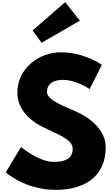

<svg xmlns="http://www.w3.org/2000/svg" viewBox="-20 -1749 1048 1791"><path d="M284 -1465 368 -1350 725 -1556 588 -1729ZM546 -1261C346 -1261 142 -1114 142 -883C142 -754 229 -639 378 -565C525 -491 658 -451 658 -361C658 -245 541 -239 479 -239C341 -239 176 -378 176 -378L34 -142C34 -142 210 22 500 22C742 22 966 -81 966 -377C966 -539 815 -656 677 -714C536 -774 418 -824 418 -893C418 -961 470 -1004 566 -1004C694 -1004 816 -918 816 -918L930 -1144C930 -1144 771 -1261 546 -1261Z"/></svg>

Font: Poland Can Into
Style: BigWritings
Weight: 700
Foundry: Cannot Into Space Fonts
Version: Version 0.92